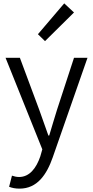

<svg xmlns="http://www.w3.org/2000/svg" viewBox="-20 -883 552 1139"><path d="M96 236C201 236 257 153 293 50L499 -540H419L318 -231C303 -184 287 -128 272 -79H267C249 -128 230 -184 213 -231L98 -540H13L231 3L219 45C195 115 155 167 93 167C78 167 62 163 51 159L34 225C51 232 72 236 96 236ZM247 -639 419 -809 361 -863 205 -680Z"/></svg>

Font: Genne Gothic Normal
Style: Regular
Weight: 350
Designer: Ryoko NISHIZUKA (kana & ideographs); Paul D. Hunt (Latin, Greek & Cyrillic); Wenlong ZHANG (bopomofo); Sandoll Communica
Foundry: Adobe Systems Incorporated
Version: Version 1.004;PS 1.004;hotconv 16.6.51;makeotf.lib2.5.65220